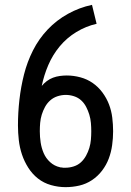

<svg xmlns="http://www.w3.org/2000/svg" viewBox="-20 -763 540 791"><path d="M250 8Q220 8 190 -0.5Q160 -9 136.5 -27.5Q113 -46 96.5 -72Q80 -98 70.5 -126.5Q61 -155 57.5 -185.5Q54 -216 54 -246Q54 -299 60 -352Q66 -405 79 -456.5Q92 -508 116 -555.5Q140 -603 176.5 -641.5Q213 -680 260 -706Q307 -732 359 -743L378 -665Q334 -655 294.5 -631Q255 -607 226 -572Q197 -537 179 -495Q161 -453 152 -409Q161 -420 173 -429Q185 -438 198.5 -443Q212 -448 226.5 -450Q241 -452 255 -452Q283 -452 311 -444.5Q339 -437 362 -421Q385 -405 402 -382Q419 -359 429 -333Q439 -307 442.5 -278.5Q446 -250 446 -222Q446 -194 442 -165Q438 -136 428 -109.5Q418 -83 400.5 -60Q383 -37 359 -21Q335 -5 307 1.5Q279 8 250 8ZM250 -72Q267 -72 284 -77.5Q301 -83 313.5 -94.5Q326 -106 334.5 -121.5Q343 -137 348 -153.5Q353 -170 354.5 -187.5Q356 -205 356 -222Q356 -239 354.5 -256.5Q353 -274 348 -290.5Q343 -307 335 -322.5Q327 -338 314.5 -349.5Q302 -361 285 -366.5Q268 -372 251 -372Q234 -372 217 -366.5Q200 -361 187 -349.5Q174 -338 165.5 -322.5Q157 -307 152 -290.5Q147 -274 145.5 -257Q144 -240 144 -222Q144 -199 147.5 -176Q151 -153 160 -132Q169 -111 186.5 -95Q204 -79 227 -74L231 -73H236L239 -72Z"/></svg>

Font: Iosevka Curly Medium
Style: Regular
Weight: 500
Monospace: yes
Designer: Belleve Invis
Foundry: Belleve Invis
Version: Version 22.1.2; ttfautohint (v1.8.4)